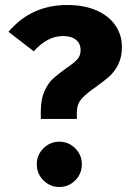

<svg xmlns="http://www.w3.org/2000/svg" viewBox="-20 -730 521 767"><path d="M467 -543Q467 -502 452.5 -473Q438 -444 418 -426Q398 -408 365 -384Q325 -357 306 -335.5Q287 -314 287 -280V-255H143V-286Q143 -333 157.5 -365.5Q172 -398 192.5 -416.5Q213 -435 244 -457Q274 -477 288 -492Q302 -507 302 -529Q302 -556 283.5 -571Q265 -586 232 -586Q169 -586 115 -525L14 -603Q105 -710 248 -710Q318 -710 367.5 -687.5Q417 -665 442 -627Q467 -589 467 -543ZM307 -74Q307 -36 280.5 -9.5Q254 17 217 17Q180 17 153.5 -9.5Q127 -36 127 -74Q127 -111 153.5 -137.5Q180 -164 217 -164Q254 -164 280.5 -137.5Q307 -111 307 -74Z"/></svg>

Font: Statis Sans
Style: Bold
Weight: 700
Designer: bBox Type GmbH
Foundry: bBox Type GmbH
Version: Version 1.000